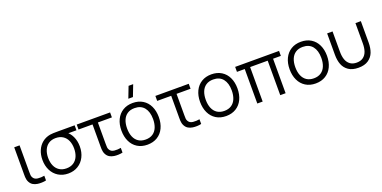

<svg xmlns="http://www.w3.org/2000/svg" viewBox="-14 -1617 4913 2469"><g transform="rotate(-20 2442.0 -382.5)"><path d="M202.8 4.7Q166.8 -0.5 140.7 -16.5Q114.5 -32.5 98.2 -63.3Q89.5 -80 85.5 -97.4Q81.5 -114.8 80.7 -132.3Q79.8 -149.8 80 -180Q80.2 -183.8 80.2 -187.8Q80.2 -191.7 80.2 -195.7V-540H153.5V-198.3V-179.2Q153 -148.5 154.8 -132Q156.5 -115.5 164.5 -100.7Q174.8 -81.8 190.8 -72.3Q206.8 -62.8 229.5 -60.3Q275.2 -56 318.8 -64.3V0Q293 6.5 260.5 7.5Q228 8.5 202.8 4.7Z M621.2 15Q545 15 486.9 -20.8Q428.8 -56.5 397.2 -119.8Q365.5 -183 365.5 -263Q365.5 -334.5 390.3 -392.1Q415.2 -449.7 461.2 -486.8Q507.2 -523.8 569.8 -535Q588.8 -538.3 614.6 -539.2Q640.3 -540 674.5 -540H907.2V-472H745.2L769.5 -493.3Q819 -461.2 848.1 -400.2Q877.2 -339.2 877.2 -263Q877.2 -182.8 845.4 -119.7Q813.7 -56.5 755.5 -20.8Q697.3 15 621.2 15ZM621.2 -55.3Q678.2 -55.3 718.2 -81.4Q758.3 -107.5 778.8 -154.3Q799.2 -201.2 799.2 -263Q799.2 -324 778.8 -370.5Q758.3 -417 718.2 -443.2Q678 -469.3 621.2 -469.7Q563.5 -470 523.5 -443.3Q483.5 -416.7 463.5 -369.7Q443.5 -322.7 443.5 -263Q443.5 -200.3 464.4 -153.5Q485.3 -106.7 525.3 -81Q565.3 -55.3 621.2 -55.3Z M1249.8 4.7Q1213.8 -0.5 1187.7 -16.5Q1161.5 -32.5 1145.2 -63.3Q1136.5 -80 1132.5 -97.4Q1128.5 -114.8 1127.7 -132.3Q1126.8 -149.8 1127 -180Q1127.2 -183.8 1127.2 -187.8Q1127.2 -191.7 1127.2 -195.7V-472H935.5V-540H1392.2V-472H1200.5V-198.3V-179.2Q1200 -148.5 1201.8 -132Q1203.5 -115.5 1211.5 -100.7Q1221.8 -81.8 1237.8 -72.3Q1253.8 -62.8 1276.5 -60.3Q1322.2 -56 1365.8 -64.3V0Q1340 6.5 1307.5 7.5Q1275 8.5 1249.8 4.7Z M1735.8 -625H1672.8L1732.5 -780H1795.5ZM1704.7 15Q1625.5 15 1567.8 -21.1Q1510.2 -57.2 1479.6 -121.9Q1449 -186.7 1449 -270.7Q1449 -355.2 1480.1 -419.6Q1511.2 -484 1569.1 -519.5Q1627 -555 1704.7 -555Q1784.2 -555 1841.9 -519.1Q1899.7 -483.2 1930.2 -418.8Q1960.7 -354.5 1960.7 -270.7Q1960.7 -185.7 1929.9 -121.1Q1899.2 -56.5 1841.2 -20.8Q1783.3 15 1704.7 15ZM1704.7 -55.3Q1763.2 -55.3 1803.1 -82.1Q1843 -108.8 1862.8 -157.4Q1882.7 -206 1882.7 -270.7Q1882.7 -370.5 1837.2 -427.6Q1791.7 -484.7 1704.7 -484.7Q1645.5 -484.7 1605.8 -457.8Q1566 -431 1546.5 -383Q1527 -335 1527 -270.7Q1527 -205 1547.2 -156.5Q1567.5 -108 1607.2 -81.7Q1647 -55.3 1704.7 -55.3Z M2326.3 4.7Q2290.3 -0.5 2264.2 -16.5Q2238 -32.5 2221.7 -63.3Q2213 -80 2209 -97.4Q2205 -114.8 2204.2 -132.3Q2203.3 -149.8 2203.5 -180Q2203.7 -183.8 2203.7 -187.8Q2203.7 -191.7 2203.7 -195.7V-472H2012V-540H2468.7V-472H2277V-198.3V-179.2Q2276.5 -148.5 2278.2 -132Q2280 -115.5 2288 -100.7Q2298.3 -81.8 2314.3 -72.3Q2330.3 -62.8 2353 -60.3Q2398.7 -56 2442.3 -64.3V0Q2416.5 6.5 2384 7.5Q2351.5 8.5 2326.3 4.7Z M2781.2 15Q2702 15 2644.3 -21.1Q2586.7 -57.2 2556.1 -121.9Q2525.5 -186.7 2525.5 -270.7Q2525.5 -355.2 2556.6 -419.6Q2587.7 -484 2645.6 -519.5Q2703.5 -555 2781.2 -555Q2860.7 -555 2918.4 -519.1Q2976.2 -483.2 3006.7 -418.8Q3037.2 -354.5 3037.2 -270.7Q3037.2 -185.7 3006.4 -121.1Q2975.7 -56.5 2917.8 -20.8Q2859.8 15 2781.2 15ZM2781.2 -55.3Q2839.7 -55.3 2879.6 -82.1Q2919.5 -108.8 2939.3 -157.4Q2959.2 -206 2959.2 -270.7Q2959.2 -370.5 2913.7 -427.6Q2868.2 -484.7 2781.2 -484.7Q2722 -484.7 2682.2 -457.8Q2642.5 -431 2623 -383Q2603.5 -335 2603.5 -270.7Q2603.5 -205 2623.8 -156.5Q2644 -108 2683.8 -81.7Q2723.5 -55.3 2781.2 -55.3Z M3210.3 0V-472H3103.7V-540H3704.3V-472H3597.7V0H3524.3V-472H3283.7V0Z M4006.7 15Q3927.5 15 3869.8 -21.1Q3812.2 -57.2 3781.6 -121.9Q3751 -186.7 3751 -270.7Q3751 -355.2 3782.1 -419.6Q3813.2 -484 3871.1 -519.5Q3929 -555 4006.7 -555Q4086.2 -555 4143.9 -519.1Q4201.7 -483.2 4232.2 -418.8Q4262.7 -354.5 4262.7 -270.7Q4262.7 -185.7 4231.9 -121.1Q4201.2 -56.5 4143.2 -20.8Q4085.3 15 4006.7 15ZM4006.7 -55.3Q4065.2 -55.3 4105.1 -82.1Q4145 -108.8 4164.8 -157.4Q4184.7 -206 4184.7 -270.7Q4184.7 -370.5 4139.2 -427.6Q4093.7 -484.7 4006.7 -484.7Q3947.5 -484.7 3907.8 -457.8Q3868 -431 3848.5 -383Q3829 -335 3829 -270.7Q3829 -205 3849.2 -156.5Q3869.5 -108 3909.2 -81.7Q3949 -55.3 4006.7 -55.3Z M4362.5 -246.3V-540H4436.5V-264.3Q4436.5 -200 4452.3 -154.7Q4468.2 -109.3 4503.1 -83Q4538 -56.7 4593.2 -56.7Q4648.3 -56.7 4683.2 -83Q4718.2 -109.3 4734 -154.7Q4749.8 -200 4749.8 -264.3V-540H4823.8V-246.3Q4823.8 -170.8 4801.8 -113.8Q4779.7 -56.8 4728.2 -21.8Q4676.8 13.3 4593.2 13.3Q4509.5 13.3 4458.1 -21.8Q4406.7 -56.8 4384.6 -113.8Q4362.5 -170.8 4362.5 -246.3Z"/></g></svg>

Font: Manrope
Style: Regular
Weight: 400
Designer: Mikhail Sharanda
Foundry: Mikhail Sharanda
Version: Version 4.503